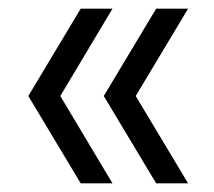

<svg xmlns="http://www.w3.org/2000/svg" viewBox="-20 -490 491 440"><path d="M337.9 -69.8 217.8 -270 337.9 -470.2H411.1L291 -270L411.1 -69.8ZM165 -69.8 44.9 -270 165 -470.2H237.8L118.2 -270L237.8 -69.8Z"/></svg>

Font: Uncut Sans
Style: Regular
Weight: 400
Designer: Kasper Nordkvist
Foundry: UNCUT.wtf
Version: Version 1.304;Glyphs 3.2 (3246)